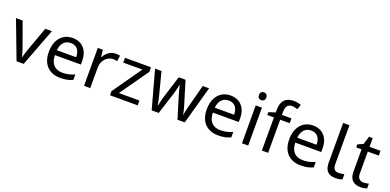

<svg xmlns="http://www.w3.org/2000/svg" viewBox="-2 -1653 5184 2551"><g transform="rotate(20 2590.0 -377.5)"><path d="M203 0 0 -536H94L208 -220Q216 -198 225 -171Q234 -144 241 -119.5Q248 -95 251 -78H255Q259 -95 266.5 -120Q274 -145 283.5 -172Q293 -199 300 -220L414 -536H508L304 0Z M800 -546Q869 -546 918.5 -516Q968 -486 994.5 -431.5Q1021 -377 1021 -304V-251H654Q656 -160 700.5 -112.5Q745 -65 825 -65Q876 -65 915.5 -74.5Q955 -84 997 -102V-25Q956 -7 916 1.5Q876 10 821 10Q745 10 686.5 -21Q628 -52 595.5 -113.5Q563 -175 563 -264Q563 -352 592.5 -415Q622 -478 675.5 -512Q729 -546 800 -546ZM799 -474Q736 -474 699.5 -433.5Q663 -393 656 -321H929Q929 -367 915 -401Q901 -435 872.5 -454.5Q844 -474 799 -474Z M1407 -546Q1422 -546 1439.5 -544.5Q1457 -543 1470 -540L1459 -459Q1446 -462 1430.5 -464Q1415 -466 1401 -466Q1370 -466 1342 -453Q1314 -440 1292 -416.5Q1270 -393 1257.5 -360Q1245 -327 1245 -286V0H1157V-536H1229L1239 -438H1243Q1260 -468 1284 -492.5Q1308 -517 1339 -531.5Q1370 -546 1407 -546Z M1916 0H1524V-58L1812 -468H1541V-536H1909V-470L1625 -68H1916Z M2386 -303Q2380 -324 2374 -344.5Q2368 -365 2363.5 -383.5Q2359 -402 2355 -418Q2351 -434 2349 -445H2345Q2343 -434 2339.5 -418Q2336 -402 2331.5 -383Q2327 -364 2321.5 -343.5Q2316 -323 2309 -302L2213 -1H2113L1966 -537H2057L2131 -251Q2139 -222 2146 -192.5Q2153 -163 2158.5 -136.5Q2164 -110 2166 -91H2170Q2173 -103 2177 -121Q2181 -139 2185.5 -159Q2190 -179 2195.5 -199Q2201 -219 2206 -235L2301 -537H2397L2489 -235Q2496 -212 2503.5 -186Q2511 -160 2517 -135.5Q2523 -111 2525 -92H2529Q2531 -109 2536.5 -134.5Q2542 -160 2549.5 -190.5Q2557 -221 2565 -251L2640 -537H2730L2581 -1H2478Z M3033 -546Q3102 -546 3151.5 -516Q3201 -486 3227.5 -431.5Q3254 -377 3254 -304V-251H2887Q2889 -160 2933.5 -112.5Q2978 -65 3058 -65Q3109 -65 3148.5 -74.5Q3188 -84 3230 -102V-25Q3189 -7 3149 1.5Q3109 10 3054 10Q2978 10 2919.5 -21Q2861 -52 2828.5 -113.5Q2796 -175 2796 -264Q2796 -352 2825.5 -415Q2855 -478 2908.5 -512Q2962 -546 3033 -546ZM3032 -474Q2969 -474 2932.5 -433.5Q2896 -393 2889 -321H3162Q3162 -367 3148 -401Q3134 -435 3105.5 -454.5Q3077 -474 3032 -474Z M3478 -536V0H3390V-536ZM3435 -737Q3455 -737 3470.5 -723.5Q3486 -710 3486 -681Q3486 -653 3470.5 -639Q3455 -625 3435 -625Q3413 -625 3398 -639Q3383 -653 3383 -681Q3383 -710 3398 -723.5Q3413 -737 3435 -737Z M3895 -468H3760V0H3672V-468H3578V-509L3672 -539V-570Q3672 -639 3692.5 -682Q3713 -725 3752 -745Q3791 -765 3846 -765Q3878 -765 3904.5 -759.5Q3931 -754 3950 -747L3927 -678Q3911 -683 3890 -688Q3869 -693 3847 -693Q3803 -693 3781.5 -663.5Q3760 -634 3760 -571V-536H3895Z M4199 -546Q4268 -546 4317.5 -516Q4367 -486 4393.5 -431.5Q4420 -377 4420 -304V-251H4053Q4055 -160 4099.5 -112.5Q4144 -65 4224 -65Q4275 -65 4314.5 -74.5Q4354 -84 4396 -102V-25Q4355 -7 4315 1.5Q4275 10 4220 10Q4144 10 4085.5 -21Q4027 -52 3994.5 -113.5Q3962 -175 3962 -264Q3962 -352 3991.5 -415Q4021 -478 4074.5 -512Q4128 -546 4199 -546ZM4198 -474Q4135 -474 4098.5 -433.5Q4062 -393 4055 -321H4328Q4328 -367 4314 -401Q4300 -435 4271.5 -454.5Q4243 -474 4198 -474Z M4714 10Q4670 10 4635.5 -4.5Q4601 -19 4581 -55.5Q4561 -92 4561 -157V-714H4650V-165Q4650 -117 4668.5 -93Q4687 -69 4727 -69Q4749 -69 4772.5 -72.5Q4796 -76 4809 -80V-6Q4795 1 4767.5 5.5Q4740 10 4714 10Z M5083 -62Q5103 -62 5124 -65.5Q5145 -69 5158 -73V-6Q5144 1 5118 5.5Q5092 10 5068 10Q5026 10 4990.5 -4.5Q4955 -19 4933 -55Q4911 -91 4911 -156V-468H4835V-510L4912 -545L4947 -659H4999V-536H5154V-468H4999V-158Q4999 -109 5022.5 -85.5Q5046 -62 5083 -62Z"/></g></svg>

Font: utamil15
Style: Book
Weight: 400
Designer: Jelle Bosma - Monotype Design Team
Foundry: Monotype Imaging Inc.
Version: Version 2.003